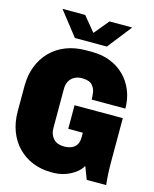

<svg xmlns="http://www.w3.org/2000/svg" viewBox="-130 -972 860 1069"><g transform="rotate(15 300.0 -437.5)"><path d="M269 10Q211 10 162 -10Q113 -30 77 -67Q41 -104 21.5 -155.5Q2 -207 2 -270V-415Q2 -478 22 -529.5Q42 -581 79 -618.5Q116 -656 167.5 -676Q219 -696 282 -696H318Q375 -696 422.5 -677Q470 -658 504.5 -623.5Q539 -589 558 -542Q577 -495 577 -439H383Q383 -457 379.5 -480.5Q376 -504 359 -522Q342 -540 300 -540Q276 -540 257.5 -530Q239 -520 228.5 -501.5Q218 -483 218 -455V-232Q218 -211 224 -195.5Q230 -180 240.5 -169Q251 -158 266.5 -152.5Q282 -147 300 -147Q325 -147 343.5 -154.5Q362 -162 372.5 -178.5Q383 -195 383 -222V-248H299V-384H577V-144Q577 -98 578.5 -68Q580 -38 584 0H472L444 -73Q424 -37 378 -13.5Q332 10 282 10ZM204 -746 95 -885H226L296 -800L366 -885H497L388 -746Z"/></g></svg>

Font: Chivo Mono Medium Black
Style: Regular
Weight: 900
Monospace: yes
Version: Version 1.008